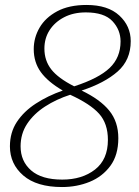

<svg xmlns="http://www.w3.org/2000/svg" viewBox="-20 -744 561 774"><path d="M230 10Q128 10 74 -36.5Q20 -83 20 -154Q20 -210 48 -252.5Q76 -295 124.5 -326.5Q173 -358 233 -379Q173 -414 144.5 -453.5Q116 -493 116 -546Q116 -592 139.5 -632.5Q163 -673 210.5 -698.5Q258 -724 329 -724Q415 -724 461 -681.5Q507 -639 507 -578Q507 -502 454 -455.5Q401 -409 309 -379Q384 -343 420.5 -298Q457 -253 457 -187Q457 -119 425 -75.5Q393 -32 341.5 -11Q290 10 230 10ZM279 -396Q378 -428 422 -470Q466 -512 466 -577Q466 -624 433 -659Q400 -694 326 -694Q276 -694 238.5 -674.5Q201 -655 180 -622.5Q159 -590 159 -548Q159 -500 186.5 -464.5Q214 -429 279 -396ZM231 -20Q311 -20 363 -60.5Q415 -101 415 -180Q415 -246 379.5 -285.5Q344 -325 263 -362Q207 -344 161.5 -314.5Q116 -285 89.5 -245Q63 -205 63 -154Q63 -94 105.5 -57Q148 -20 231 -20Z"/></svg>

Font: Noto Serif ExtraLight
Style: Italic
Weight: 200
Italic angle: -12°
Designer: Monotype Design Team
Foundry: Monotype Imaging Inc.
Version: Version 2.014; ttfautohint (v1.8.4.7-5d5b)